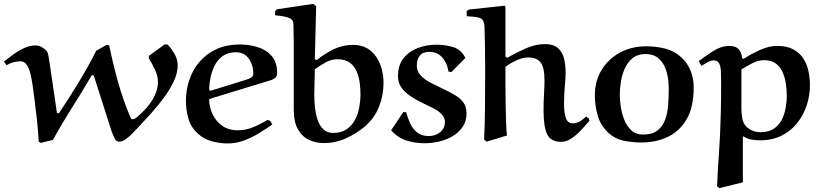

<svg xmlns="http://www.w3.org/2000/svg" viewBox="-28 -725 4232 992"><path d="M231 -381.8 266.1 -142.1 275.9 -139.2Q329.1 -218.3 377.9 -298.6Q426.8 -378.9 469.2 -462.9L522.9 -493.2L536.1 -491.2Q555.2 -397 581.1 -304Q606.9 -210.9 645 -121.1Q647 -117.2 648.9 -113Q650.9 -108.9 653.8 -108.9Q658.7 -108.9 664.3 -110.4Q669.9 -111.8 673.8 -115.2Q702.6 -138.2 728.8 -167.5Q754.9 -196.8 771.5 -231.4Q788.1 -266.1 788.1 -301.8Q788.1 -331.5 772.9 -364.3Q757.8 -397 741.2 -422.9V-436L823.2 -496.1L838.9 -494.1Q859.9 -471.2 875 -444.1Q890.1 -417 890.1 -387.2Q890.1 -349.1 871.1 -307.6Q852.1 -266.1 821.5 -224.1Q791 -182.1 755.6 -142.6Q720.2 -103 687 -67.9Q674.8 -55.7 658 -37.8Q641.1 -20 623 -6.6Q605 6.8 587.9 6.8Q571.8 6.8 563.5 -11Q555.2 -28.8 549.8 -43L456.1 -335.9H445.8Q397 -252 344.5 -169.4Q292 -86.9 245.1 -2L183.1 13.2L171.9 6.8Q168.9 -49.3 163.1 -103.8Q157.2 -158.2 149.9 -212.9Q146 -246.1 141.1 -280.5Q136.2 -314.9 129.2 -344Q122.1 -373 109.6 -390.6Q97.2 -408.2 78.1 -408.2Q39.1 -408.2 5.9 -388.2L-7.8 -407.2Q15.1 -425.3 42 -444.6Q68.8 -463.9 97.9 -477.1Q127 -490.2 154.8 -490.2Q171.9 -490.2 185.1 -483.2Q198.2 -476.1 210 -464.8Q218.8 -457 221.9 -438.5Q225.1 -419.9 231 -381.8Z M1367.7 -101.1 1378.9 -82Q1345.7 -58.1 1308.3 -35.6Q1271 -13.2 1231 1.5Q1190.9 16.1 1149.9 16.1Q1106.9 16.1 1065.4 4.6Q1023.9 -6.8 993.7 -35.2Q957.5 -68.4 945.1 -113.3Q932.6 -158.2 932.6 -204.1Q932.6 -259.3 949.7 -311Q966.8 -362.8 1001.7 -404.3Q1036.6 -445.8 1089.1 -470.5Q1141.6 -495.1 1212.9 -495.1Q1259.8 -495.1 1303.7 -481.4Q1347.7 -467.8 1375.7 -435.8Q1403.8 -403.8 1403.8 -349.1Q1403.8 -333 1396.2 -325Q1388.7 -316.9 1375 -312Q1375 -312 1352.1 -304.7Q1328.6 -297.9 1291.7 -286.4Q1254.9 -274.9 1211.9 -262Q1168.9 -249 1127 -236.1Q1085 -223.1 1052.7 -212.9Q1052.7 -172.9 1069.8 -136Q1086.9 -99.1 1119.9 -75.4Q1152.8 -51.8 1200.7 -51.8Q1241.7 -51.8 1280.3 -67.9Q1318.8 -84 1353 -105ZM1065.9 -257.8Q1134.8 -279.8 1177.7 -292.5Q1220.7 -305.2 1242.7 -312.5Q1264.6 -319.8 1272.7 -326.4Q1280.8 -333 1280.8 -344.2Q1280.8 -370.1 1271.7 -395.5Q1262.7 -420.9 1242.7 -438Q1222.7 -455.1 1189.9 -455.1Q1149.9 -455.1 1122.8 -435.5Q1095.7 -416 1080.8 -386Q1065.9 -356 1059.3 -322.5Q1052.7 -289.1 1052.7 -262.2Q1052.7 -257.3 1059.6 -256.8Q1061.5 -256.8 1063.2 -257.3Q1064.9 -257.8 1065.9 -257.8Z M1605.5 -692.9 1598.6 -418 1609.4 -415Q1648.4 -447.3 1695.6 -470.2Q1742.7 -493.2 1795.4 -493.2Q1839.4 -493.2 1869.4 -475.1Q1899.4 -457 1918 -428Q1936.5 -398.9 1945.1 -364.5Q1953.6 -330.1 1953.6 -295.9Q1953.6 -233.9 1930.7 -174.6Q1907.7 -115.2 1857.4 -71.8Q1813.5 -34.7 1759.5 -10.3Q1705.6 14.2 1644.5 14.2Q1604.5 14.2 1569.1 -2Q1533.7 -18.1 1511.7 -56.2Q1489.7 -94.2 1489.7 -161.1V-506.8Q1489.7 -535.6 1488.8 -557.9Q1487.8 -580.1 1487.8 -602.1Q1487.8 -625 1463.1 -633.5Q1438.5 -642.1 1393.6 -646V-668L1402.3 -676.8L1590.3 -705.1ZM1598.6 -367.2 1595.7 -232.9Q1595.7 -202.1 1599.6 -168Q1603.5 -133.8 1613.5 -104.5Q1623.5 -75.2 1643.1 -56.6Q1662.6 -38.1 1693.4 -38.1Q1734.4 -38.1 1762 -56.6Q1789.6 -75.2 1805.7 -105Q1821.8 -134.8 1828.1 -169.9Q1834.5 -205.1 1834.5 -237.8Q1834.5 -264.6 1830.6 -296.4Q1826.7 -328.1 1814.7 -356Q1802.7 -383.8 1779.1 -401.4Q1755.4 -418.9 1715.3 -418.9Q1683.1 -418.9 1653.3 -402.1Q1623.5 -385.3 1598.6 -367.2Z M2376.5 -425.8 2303.7 -352.1 2288.6 -356Q2285.6 -379.9 2274.2 -402.8Q2262.7 -425.8 2242.7 -441.4Q2222.7 -457 2190.4 -457Q2156.2 -457 2140.9 -437.5Q2125.5 -418 2125.5 -384.8Q2125.5 -356 2146 -334.5Q2166.5 -313 2196 -298.1Q2225.6 -283.2 2250.5 -271Q2296.4 -250 2325.4 -231.9Q2354.5 -213.9 2368.4 -192.4Q2382.3 -170.9 2382.3 -138.2Q2382.3 -99.1 2362.8 -70.1Q2343.3 -41 2311.3 -22Q2279.3 -2.9 2241 6.1Q2202.6 15.1 2165.5 15.1Q2116.7 15.1 2072 1Q2027.3 -13.2 1992.7 -51.8L2055.7 -146L2070.3 -145Q2078.1 -117.2 2090.8 -88.6Q2103.5 -60.1 2126.5 -41Q2149.4 -22 2187.5 -22Q2220.7 -22 2245.6 -41.5Q2270.5 -61 2270.5 -95.2Q2270.5 -109.4 2264.4 -120.1Q2258.3 -130.9 2247.6 -141.1Q2232.4 -155.3 2205.6 -168.2Q2178.7 -181.2 2148.7 -196Q2118.7 -210.9 2091.1 -229.5Q2063.5 -248 2045.9 -272.5Q2028.3 -296.9 2028.3 -331.1Q2028.3 -388.2 2056.9 -424.1Q2085.4 -460 2130.9 -477.1Q2176.3 -494.1 2227.5 -494.1Q2271.5 -494.1 2313 -481.9Q2354.5 -469.7 2376.5 -425.8Z M2583.5 -379.9Q2583.5 -335.9 2583.5 -284.4Q2583.5 -232.9 2584.5 -182.4Q2585.4 -131.8 2586.9 -90.3Q2588.4 -48.8 2591.3 -24.9L2486.3 6.8L2473.1 -3.9Q2477.1 -84 2477.8 -164.6Q2478.5 -245.1 2478.5 -325.2Q2478.5 -360.4 2478.5 -405.3Q2478.5 -450.2 2477.5 -493.7Q2476.6 -537.1 2475.8 -567.6Q2475.1 -598.1 2473.1 -604Q2469.2 -620.1 2460.7 -627Q2452.1 -633.8 2434.8 -636.5Q2417.5 -639.2 2383.3 -641.1V-668L2395.5 -675.8L2581.5 -695.8L2583.5 -686V-433.1L2592.3 -425.8Q2636.2 -451.7 2687.3 -474.4Q2738.3 -497.1 2787.1 -497.1Q2835 -497.1 2858.2 -473.6Q2881.3 -450.2 2887.9 -415.5Q2894.5 -380.9 2894.5 -348.1Q2894.5 -324.2 2890.4 -280Q2886.2 -235.8 2886.2 -188Q2886.2 -141.1 2895.8 -114.5Q2905.3 -87.9 2932.1 -87.9Q2953.1 -87.9 2969.7 -98.9Q2986.3 -109.9 3000.5 -123L3015.1 -111.8L3017.1 -100.1Q2998 -78.1 2974.6 -53Q2951.2 -27.8 2924.8 -10Q2898.4 7.8 2871.1 7.8Q2817.9 7.8 2799.1 -31Q2780.3 -69.8 2780.3 -154.8Q2780.3 -199.7 2782.7 -237.8Q2785.2 -275.9 2785.2 -310.1Q2785.2 -377.9 2764.6 -403.1Q2744.1 -428.2 2700.2 -428.2Q2673.3 -428.2 2640.4 -413.1Q2607.4 -397.9 2583.5 -379.9Z M3045.4 -232.9Q3045.4 -306.2 3079.8 -363Q3114.3 -419.9 3174.3 -452.9Q3234.4 -485.8 3312 -485.8Q3359.9 -485.8 3407 -474.4Q3454.1 -462.9 3489.3 -431.2Q3524.4 -400.4 3540.3 -359.1Q3556.2 -317.9 3556.2 -273.9Q3556.2 -170.9 3519.3 -108.4Q3482.4 -45.9 3421.4 -17.3Q3360.4 11.2 3286.1 11.2Q3240.2 11.2 3195.3 2.2Q3150.4 -6.8 3117.2 -37.1Q3075.2 -75.2 3060.3 -127.4Q3045.4 -179.7 3045.4 -232.9ZM3174.3 -233.9Q3174.3 -209 3179.2 -174.6Q3184.1 -140.1 3197 -107.2Q3210 -74.2 3233.6 -52Q3257.3 -29.8 3293.9 -29.8Q3341.8 -29.8 3368.9 -50.8Q3396 -71.8 3408.7 -106.9Q3421.4 -142.1 3424.3 -184.1Q3427.2 -226.1 3427.2 -268.1Q3427.2 -311 3416.7 -351.6Q3406.2 -392.1 3379.6 -418.9Q3353 -445.8 3306.2 -445.8Q3267.1 -445.8 3241.2 -425.3Q3215.3 -404.8 3200.7 -372.3Q3186 -339.8 3180.2 -303.5Q3174.3 -267.1 3174.3 -233.9Z M3810.1 216.8 3689 247.1 3676.8 237.8Q3678.7 189 3681.4 146.5Q3684.1 104 3687 61Q3689.9 18.1 3692.4 -32.5Q3694.8 -83 3696.3 -147.5Q3697.8 -211.9 3697.8 -296.9Q3697.8 -327.6 3696.8 -354.2Q3695.8 -380.9 3687.7 -397Q3679.7 -413.1 3658.7 -413.1Q3645.5 -413.1 3627.7 -403.1Q3609.9 -393.1 3595.7 -384.8L3582 -409.2Q3617.2 -436 3658 -461.9Q3698.7 -487.8 3740.7 -487.8Q3773.9 -487.8 3789.3 -469.5Q3804.7 -451.2 3805.7 -424.8L3814 -420.9Q3852.1 -445.8 3898.4 -466.8Q3944.8 -487.8 3987.8 -487.8Q4037.6 -487.8 4070.8 -470Q4104 -452.1 4123 -422.1Q4142.1 -392.1 4149.4 -356Q4156.7 -319.8 4156.7 -284.2Q4156.7 -231 4139.9 -180.4Q4123 -129.9 4090.6 -88.9Q4058.1 -47.9 4009.5 -23.9Q3960.9 0 3897.9 0Q3876 0 3854 -3.9Q3832 -7.8 3812 -21L3810.1 -15.1ZM3830.1 -68.8Q3859.9 -42 3901.9 -42Q3942.9 -42 3969.5 -59.6Q3996.1 -77.1 4010.5 -105Q4024.9 -132.8 4031 -166Q4037.1 -199.2 4037.1 -230Q4037.1 -258.8 4032.5 -291Q4027.8 -323.2 4015.9 -351.1Q4003.9 -378.9 3981 -396.5Q3958 -414.1 3919.9 -414.1Q3889.2 -414.1 3859.1 -398.4Q3829.1 -382.8 3802.7 -366.2V-163.1Q3802.7 -138.2 3807.4 -112.1Q3812 -85.9 3830.1 -68.8Z"/></svg>

Font: Aref Ruqaa
Style: Bold
Weight: 700
Designer: Abdullah Aref
Version: Version 1.002